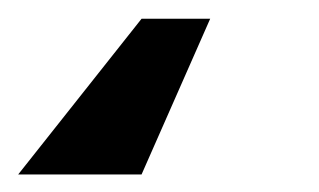

<svg xmlns="http://www.w3.org/2000/svg" viewBox="-53 24 347 209"><path d="M175.8 44.4 101.1 213.9H-33.2L101.1 44.4Z"/></svg>

Font: Inter 28pt
Style: Bold Italic
Weight: 700
Italic angle: -9.3988°
Designer: Rasmus Andersson
Foundry: rsms
Version: Version 4.001;git-66647c0bb